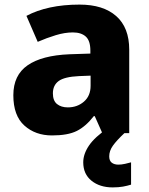

<svg xmlns="http://www.w3.org/2000/svg" viewBox="-20 -579 650 835"><path d="M326 -559Q429 -559 485.5 -509Q542 -459 542 -363V0H425L392 -74H388Q353 -29 314 -9.5Q275 10 206 10Q134 10 86 -33Q38 -76 38 -165Q38 -252 100 -295Q162 -338 282 -343L373 -346V-359Q373 -402 353 -420Q333 -438 297 -438Q262 -438 222.5 -426Q183 -414 144 -397L95 -510Q140 -534 198 -546.5Q256 -559 326 -559ZM323 -248Q260 -245 235 -226.5Q210 -208 210 -173Q210 -141 228 -126.5Q246 -112 275 -112Q316 -112 345 -137Q374 -162 374 -206V-250ZM455 101Q455 120 466 128.5Q477 137 495 137Q508 137 524 133.5Q540 130 550 127V224Q534 229 515 232.5Q496 236 470 236Q414 236 378 207Q342 178 342 127Q342 91 367 54Q392 17 451 -23L521 0Q487 32 471 54.5Q455 77 455 101Z"/></svg>

Font: Noto Sans Georgian ExtraBold
Style: Regular
Weight: 800
Designer: Monotype Design Team, Akaki Razmadze
Foundry: Google LLC
Version: Version 2.005; ttfautohint (v1.8.4.7-5d5b)